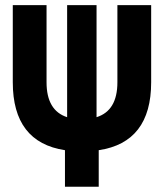

<svg xmlns="http://www.w3.org/2000/svg" viewBox="-20 -713 626 733"><path d="M236.3 -265.6V-693.4H348.6V-265.6Q428.2 -290.5 428.2 -398.9V-693.4H557.1V-398.9Q557.1 -169.4 356.9 -139.6V0H228V-139.6Q28.8 -169.9 28.8 -398.9V-693.4H157.7V-398.9Q157.7 -291 236.3 -265.6Z"/></svg>

Font: Cascadia Code NF
Style: Bold
Weight: 700
Monospace: yes
Designer: Aaron Bell
Foundry: Saja Typeworks
Version: Version 2404.023; ttfautohint (v1.8.4)